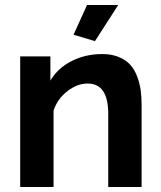

<svg xmlns="http://www.w3.org/2000/svg" viewBox="-20 -750 644 770"><path d="M360.8 -585 274.9 -610.8 329.1 -730H454.1ZM547.9 0H414.1V-293.9Q414.1 -415 331.1 -415Q289.6 -415 249.5 -383.8Q209.5 -352.5 194.8 -306.2V0H61V-523.9H182.1V-426.8Q211.4 -476.6 266.8 -504.9Q322.3 -533.2 390.1 -533.2Q428.2 -533.2 456.8 -521.2Q485.4 -509.3 502.4 -490.2Q519.5 -471.2 530 -443.4Q540.5 -415.5 544.2 -387.9Q547.9 -360.4 547.9 -327.1Z"/></svg>

Font: Rawline
Style: Bold
Weight: 700
Designer: Matt McInerney, Pablo Impallari, Rodrigo Fuenzalida
Foundry: Matt McInerney, Pablo Impallari, Rodrigo Fuenzalida
Version: Version 4.020;PS 004.020;hotconv 1.0.88;makeotf.lib2.5.64775